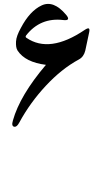

<svg xmlns="http://www.w3.org/2000/svg" viewBox="-20 -562 528 995"><path d="M481 413ZM47 62C40 84 44 95 57 95C64 95 72 88 80 73C118 3 164 -60 217 -117C271 -175 328 -221 389 -254C406 -263 417 -279 422 -300L442 -394C447 -417 440 -421 419 -407C298 -325 197 -311 117 -366C112 -369 112 -373 115 -378C164 -441 229 -468 309 -458C336 -455 340 -465 322 -486C279 -537 237 -553 196 -534C155 -515 119 -476 88 -417C73 -390 64 -366 63 -347C62 -326 64 -311 71 -300C98 -259 147 -235 218 -226C128 -120 71 -24 47 62Z"/></svg>

Font: XITS Math
Style: Regular
Weight: 400
Designer: MicroPress Inc., with final additions and corrections provided by Coen Hoffman, Elsevier (retired)
Version: Version 1.108